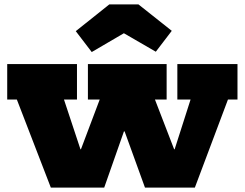

<svg xmlns="http://www.w3.org/2000/svg" viewBox="-20 -858 1120 878"><path d="M791 -565H1066V-403H1022.5L871 0H643L497 -403L593.5 -257H501.5L598 -403L456.5 0H212.5L57 -403H13V-565H332V-403H272.5L406 0L303 -175.5H396L284 0L436 -403H382V-565H742V-403H688.5L844 0L729.5 -175.5H822.5L722.5 0L851.5 -403H791ZM613 -838 765.5 -717 692.5 -621.5 546.5 -706 399.5 -620 326.5 -715.5 480 -838Z"/></svg>

Font: Hepta Slab ExtraBold
Style: Regular
Weight: 800
Designer: Michael LaGattuta
Foundry: Michael LaGattuta
Version: Version 1.102